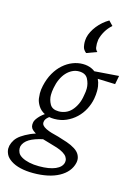

<svg xmlns="http://www.w3.org/2000/svg" viewBox="-214 -842 872 1229"><g transform="rotate(15 221.5 -228.0)"><path d="M174 -63Q156 -63 140 -66Q136 -63 132 -59Q125 -53 120 -45.5Q115 -38 114 -30Q113 -25 113 -21Q113 -12 120.5 -3.5Q128 5 143.5 13Q159 21 181 27.5Q203 34 228 40Q259 49 289.5 59.5Q320 70 343 84.5Q366 99 376 117Q386 135 386 153Q386 162 384 172Q377 203 356.5 228Q336 253 303 271Q270 289 227 298Q184 307 133 307Q86 307 48 298Q10 289 -16 271.5Q-42 254 -51.5 234Q-61 214 -61 196Q-61 187 -59 177Q-54 156 -41.5 137Q-29 118 -6 102Q17 86 50 71Q66 64 85 58Q66 47 55 33Q48 22 48 9Q48 3 49 -3Q51 -18 60.5 -31Q70 -44 82 -56Q94 -67 108 -77Q79 -92 63.5 -117.5Q48 -143 45.5 -165Q43 -187 43 -198Q43 -223 49 -249Q60 -298 81.5 -335.5Q103 -373 132 -398.5Q161 -424 194 -437Q227 -450 261 -450Q295 -450 322 -437Q333 -432 343 -424L504 -436L493 -379L377 -383Q387 -363 391 -337Q393 -323 393 -306Q393 -282 388 -254Q381 -217 363 -182.5Q345 -148 317 -121.5Q289 -95 253 -79Q217 -63 174 -63ZM189 -117Q212 -117 234 -126Q256 -135 273 -153.5Q290 -172 302.5 -198.5Q315 -225 320 -260Q325 -284 325 -304Q325 -337 309 -367.5Q293 -398 249 -398Q226 -398 205 -387.5Q184 -377 167 -358.5Q150 -340 137.5 -313Q125 -286 119 -253Q114 -227 114 -206Q114 -174 130 -145.5Q146 -117 189 -117ZM187 95Q163 88 139 81Q84 93 52 112Q18 133 10 163Q9 170 9 176Q9 190 16 204.5Q23 219 43 230.5Q63 242 92.5 248.5Q122 255 158 255Q226 255 266 237.5Q306 220 313 189Q314 183 314 178Q314 165 306 152.5Q298 140 280 129Q262 118 237.5 110Q213 102 187 95ZM380 -734Q355 -712 338.5 -684Q322 -656 315 -626Q313 -612 313 -599Q313 -589 315 -574.5Q317 -560 330 -548L262 -523Q242 -540 238.5 -558Q235 -576 235 -588Q235 -603 238 -620Q242 -639 252.5 -659.5Q263 -680 278 -699Q293 -718 312 -734.5Q331 -751 352 -763Z"/></g></svg>

Font: Isabella Sans
Style: Italic
Weight: 400
Italic angle: -12°
Designer: Christian Thalmann (Catharsis Fonts), Cristiano Sobral
Foundry: The Isabella Sans Project Authors
Version: Version 2.026; ttfautohint (v1.8.4.7-5d5b-dirty)